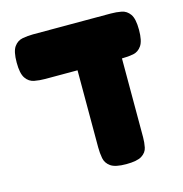

<svg xmlns="http://www.w3.org/2000/svg" viewBox="-92 -671 727 764"><g transform="rotate(-15 271.5 -288.5)"><path d="M112 -402Q89 -402 67.5 -406Q46 -410 32.5 -429.5Q19 -449 19 -494Q19 -540 32.5 -559Q46 -578 67.5 -582Q89 -586 111 -586H431Q454 -586 475 -582Q496 -578 509.5 -559Q523 -540 523 -494Q523 -449 509.5 -429.5Q496 -410 475 -406Q454 -402 430 -402ZM336 9Q291 9 272 -4.5Q253 -18 249 -39.5Q245 -61 245 -84V-443L428 -434V-77Q428 -56 424 -36Q420 -16 400.5 -3.5Q381 9 336 9Z"/></g></svg>

Font: Fredoka SemiCondensed
Style: Bold
Weight: 700
Width: 4
Designer: Ben Nathan
Foundry: Milena B. Brandão, Ben Nathan
Version: Version 2.001